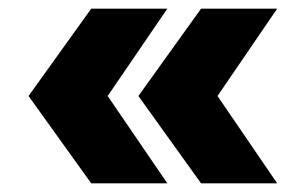

<svg xmlns="http://www.w3.org/2000/svg" viewBox="-20 -520 709 444"><path d="M445 -96 300 -298 445 -500H621L483 -298L621 -96ZM191 -96 46 -298 191 -500H367L229 -298L367 -96Z"/></svg>

Font: Figtree ExtraBold
Style: Regular
Weight: 800
Designer: Erik Kennedy
Foundry: Erik Kennedy
Version: Version 2.002